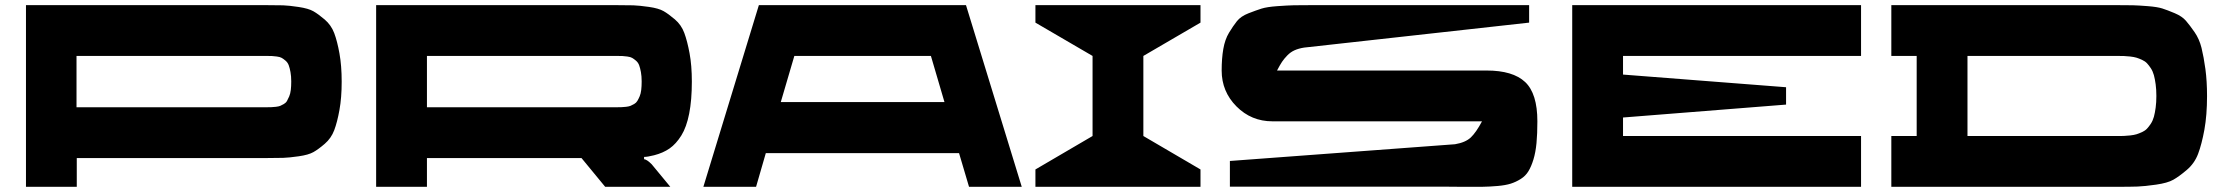

<svg xmlns="http://www.w3.org/2000/svg" viewBox="-20 -720 8585 740"><path d="M1002.9 -700.2Q1048.3 -700.2 1071 -699.5Q1093.8 -698.7 1131.1 -693.1Q1168.5 -687.5 1187.5 -676.8Q1206.5 -666 1231.4 -644.8Q1256.3 -623.5 1268.1 -592.5Q1279.8 -561.5 1288.3 -514.2Q1296.9 -466.8 1296.9 -405.3Q1296.9 -343.3 1288.3 -296.1Q1279.8 -249 1268.1 -218Q1256.3 -187 1231.7 -165.8Q1207 -144.5 1188 -133.8Q1168.9 -123 1131.6 -117.7Q1094.2 -112.3 1071.5 -111.6Q1048.8 -110.8 1002.9 -110.8H275.9V0H80.1V-700.2ZM1004.9 -306.6Q1018.1 -306.6 1024.9 -306.9Q1031.7 -307.1 1043 -308.3Q1054.2 -309.6 1060.1 -312Q1065.9 -314.5 1074 -319.1Q1082 -323.7 1086.2 -331.1Q1090.3 -338.4 1094.7 -348.6Q1099.1 -358.9 1100.8 -373.3Q1102.5 -387.7 1102.5 -405.8Q1102.5 -426.3 1099.6 -442.1Q1096.7 -458 1092.8 -468.5Q1088.9 -479 1080.6 -486.1Q1072.3 -493.2 1065.9 -496.8Q1059.6 -500.5 1047.1 -502.2Q1034.7 -503.9 1027.1 -504.2Q1019.5 -504.4 1003.9 -504.4H274.9V-306.6Z M2646.5 -405.8Q2646.5 -334 2636.2 -282Q2626 -230 2606 -197.8Q2585.9 -165.5 2560.8 -147.9Q2535.6 -130.4 2501 -121.6Q2475.6 -115.2 2462.4 -115.2V-106.4Q2473.1 -105.5 2491.7 -86.9L2563.5 0H2312.5L2221.2 -110.8H1625.5V0H1429.7V-700.2H2352.5Q2398.4 -700.2 2420.9 -699.5Q2443.4 -698.7 2481 -693.4Q2518.6 -688 2537.4 -677.2Q2556.2 -666.5 2581.1 -645.3Q2606 -624 2617.4 -593Q2628.9 -562 2637.7 -514.6Q2646.5 -467.3 2646.5 -405.8ZM2354.5 -306.6Q2367.7 -306.6 2374.5 -306.9Q2381.3 -307.1 2392.6 -308.3Q2403.8 -309.6 2409.9 -312Q2416 -314.5 2424.1 -319.1Q2432.1 -323.7 2436.5 -331.1Q2440.9 -338.4 2445.3 -348.6Q2449.7 -358.9 2451.4 -373.3Q2453.1 -387.7 2453.1 -405.8Q2453.1 -426.3 2450.2 -442.1Q2447.3 -458 2443.4 -468.5Q2439.5 -479 2431.2 -486.1Q2422.9 -493.2 2416.5 -496.8Q2410.2 -500.5 2397.7 -502.2Q2385.3 -503.9 2377.7 -504.2Q2370.1 -504.4 2354.5 -504.4H1625.5V-306.6Z M3714.8 0 3676.3 -129.9H2931.6L2894 0H2690.9L2904.8 -700.2H3703.1L3918 0ZM2989.3 -326.7H3620.1L3567.9 -504.4H3041.5Z M4606.9 -632.8 4386.7 -504.4V-195.8L4606.9 -66.9V0H3970.7V-66.9L4190.9 -195.8V-504.4L3970.7 -632.8V-700.2H4606.9Z M5709.5 -448.2Q5811 -448.2 5858.2 -403.8Q5905.3 -359.4 5905.3 -252.4Q5905.3 -204.1 5901.9 -168.2Q5898.4 -132.3 5890.1 -105.2Q5881.8 -78.1 5870.8 -60.1Q5859.9 -42 5841.3 -30.3Q5822.8 -18.6 5802.7 -12.2Q5782.7 -5.9 5752.2 -3.2Q5721.7 -0.5 5690.7 0Q5659.7 0.5 5615.7 0Q5576.7 -0.5 5555.7 -0.5H4720.2V-99.6L5587.9 -164.1Q5628.4 -170.9 5648.9 -190.4Q5669.4 -210 5691.9 -252.4H4884.3Q4802.7 -252.4 4745.6 -309.8Q4688.5 -367.2 4688.5 -448.2Q4688.5 -494.6 4694.8 -531.2Q4701.2 -567.9 4716.8 -593.8Q4732.4 -619.6 4747.3 -638.4Q4762.2 -657.2 4791.7 -668.7Q4821.3 -680.2 4842 -686.8Q4862.8 -693.4 4903.1 -696.3Q4943.4 -699.2 4967 -699.7Q4990.7 -700.2 5038.6 -700.2H5873.5V-632.8L5006.3 -536.6Q4984.9 -533.2 4969.2 -526.1Q4953.6 -519 4941.4 -506.3Q4929.2 -493.7 4921.1 -481.7Q4913.1 -469.7 4901.9 -448.2Z M7152.8 -504.4H6235.4V-432.6L6863.8 -383.8V-316.9L6235.4 -267.1V-195.8H7152.8V0H6039.6V-700.2H7152.8Z M8136.7 -700.2Q8179.2 -700.2 8200.4 -699.7Q8221.7 -699.2 8258.3 -696.3Q8294.9 -693.4 8314 -687.3Q8333 -681.2 8361.6 -669.2Q8390.1 -657.2 8405 -639.9Q8419.9 -622.6 8438.2 -596.2Q8456.5 -569.8 8465.1 -535.2Q8473.6 -500.5 8480 -453.9Q8486.3 -407.2 8486.3 -349.6Q8486.3 -276.4 8476.1 -220.2Q8465.8 -164.1 8451.9 -127.2Q8438 -90.3 8408.4 -65.2Q8378.9 -40 8356.4 -27.3Q8334 -14.6 8289.6 -8.3Q8245.1 -2 8218.3 -1Q8191.4 0 8136.7 0H7269.5V-195.8H7367.2V-504.4H7269.5V-700.2ZM8136.7 -195.8Q8153.8 -195.8 8164.6 -196Q8175.3 -196.3 8190.2 -198Q8205.1 -199.7 8214.6 -202.6Q8224.1 -205.6 8235.8 -210.9Q8247.6 -216.3 8254.9 -224.1Q8262.2 -231.9 8269.8 -243.4Q8277.3 -254.9 8281.5 -270Q8285.6 -285.2 8288.3 -305.4Q8291 -325.7 8291 -350.1Q8291 -374.5 8288.3 -394.8Q8285.6 -415 8281.5 -430.2Q8277.3 -445.3 8269.8 -456.8Q8262.2 -468.3 8254.9 -476.1Q8247.6 -483.9 8235.8 -489.3Q8224.1 -494.6 8214.6 -497.6Q8205.1 -500.5 8190.2 -502.2Q8175.3 -503.9 8164.6 -504.2Q8153.8 -504.4 8136.7 -504.4H7563V-195.8Z"/></svg>

Font: Donpoligrafbum
Style: Bold
Weight: 700
Designer: Sasha Pavljenko
Version: Version 1.002;Fontself Maker 3.5.8